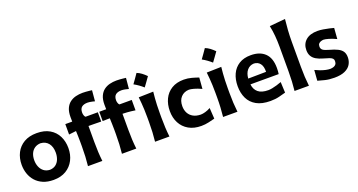

<svg xmlns="http://www.w3.org/2000/svg" viewBox="-47 -1524 4169 2237"><g transform="rotate(-20 2038.0 -406.0)"><path d="M332.5 -111.4Q287.7 -113.4 257.7 -136.5Q227.7 -159.6 212.5 -196.8Q197.3 -233.9 197.3 -277.7Q197.3 -323.6 212.6 -359.5Q227.8 -395.4 258.1 -416.7Q288.3 -438 332.5 -440.3Q396 -435.7 429.9 -392.5Q463.8 -349.3 463.8 -277.7Q463.8 -233.1 449.4 -195.9Q435.1 -158.8 406 -136.1Q376.8 -113.4 332.5 -111.4ZM333.3 14.3Q424.4 14.3 488.5 -24.2Q552.5 -62.6 586.4 -128.6Q620.3 -194.7 620.3 -277.7Q620.3 -358.9 587.8 -424.4Q555.3 -489.9 490.7 -528.2Q426.1 -566.5 330.1 -566.5Q236.8 -566.5 172.4 -528.7Q107.9 -490.8 74.5 -425.6Q41.1 -360.3 41.1 -277.7Q41.1 -219.9 58.9 -167.4Q76.7 -114.9 112.7 -74Q148.8 -33.2 203.8 -9.5Q258.7 14.3 333.3 14.3Z M1665 -827.4Q1645.7 -799.3 1626.1 -771.2Q1606.5 -743.2 1585.7 -714.7Q1617.2 -697.4 1645 -677.4Q1672.7 -657.5 1697.4 -635.4Q1718.4 -664 1738.4 -691.8Q1758.3 -719.6 1777.7 -747.1Q1751.3 -774.1 1723.1 -795.2Q1695 -816.2 1665 -827.4ZM1183.4 0Q1189.6 -59.2 1192.6 -115.1Q1195.6 -171.1 1195.6 -239.4V-293.7Q1195.6 -326.5 1194.3 -365.2Q1193 -404 1191.6 -445.3Q1190.1 -486.6 1188.8 -527.9Q1187.5 -569.2 1187.5 -607.3Q1187.5 -671.7 1206.5 -713.8Q1225.5 -755.9 1257.7 -780.2Q1289.8 -804.5 1330.3 -814.6Q1370.8 -824.6 1413.9 -824.6Q1433.5 -824.6 1456 -823Q1478.4 -821.4 1498.6 -819.2Q1518.7 -817 1530.3 -815.3L1518 -681.9Q1499.2 -687.8 1473.1 -692.6Q1447 -697.3 1431.3 -697.3Q1383.3 -697.3 1357.7 -676.6Q1332.1 -655.8 1332.1 -607.8Q1332.1 -592.1 1337.7 -575Q1343.2 -558 1353 -550.6L1348.8 -523.8V-239.4Q1348.8 -171.1 1351.7 -115.1Q1354.5 -59.2 1361.2 0ZM1102.6 -435.5V-550.6H1505.3V-421.7Q1453.1 -429.7 1404.7 -433.2Q1356.4 -436.7 1306.8 -437.7H1239.1ZM762.3 0Q768.5 -59.2 771.5 -115.1Q774.5 -171.1 774.5 -239.4V-293.7Q774.5 -326.5 773.4 -365.2Q772.2 -404 770.5 -445.3Q768.8 -486.6 767.6 -527.9Q766.4 -569.2 766.4 -607.3Q766.4 -671.7 785.4 -713.8Q804.4 -755.9 836.8 -780.2Q869.2 -804.5 909.7 -814.6Q950.2 -824.6 993.3 -824.6Q1012.8 -824.6 1035.3 -823Q1057.8 -821.4 1077.7 -819.2Q1097.6 -817 1109.2 -815.3L1097.6 -681.9Q1085 -685.8 1068.6 -689.3Q1052.2 -692.8 1036.5 -695.1Q1020.8 -697.3 1010.2 -697.3Q962.2 -697.3 936.8 -676.6Q911.5 -655.8 911.5 -607.8Q911.5 -592.1 917 -575Q922.6 -558 932.4 -550.6L927.9 -523.8V-239.4Q927.9 -171.1 930.8 -115.1Q933.7 -59.2 940.4 0ZM681.5 -421.7V-550.6H1084.9V-435.5Q1032.7 -436.9 984.1 -437.3Q935.5 -437.7 885.9 -437.7H818.4ZM1593.9 0H1772.2Q1765.5 -59.3 1762.6 -115.1Q1759.6 -170.9 1759.6 -239.5V-294.5Q1759.6 -349.5 1761.3 -393.5Q1763 -437.4 1766.1 -476.6Q1769.2 -515.7 1773.6 -555.9L1592.2 -551.3Q1596.6 -511.8 1599.7 -473.3Q1602.8 -434.8 1604.6 -391.6Q1606.4 -348.5 1606.4 -294.5V-239.5Q1606.4 -170.9 1603.3 -115.1Q1600.1 -59.3 1593.9 0Z M2165.7 11.9Q2212.8 11.9 2257.7 1.6Q2302.5 -8.7 2334.4 -17.1L2326 -151.4Q2293.9 -133.5 2261.1 -124.2Q2228.3 -114.9 2203.5 -114.9Q2148.9 -115.8 2111.2 -136.7Q2073.5 -157.6 2053.6 -194.3Q2033.7 -231.1 2033.7 -279.5Q2033.7 -351 2071.7 -391.9Q2109.6 -432.8 2171.4 -435Q2191.2 -435 2230.9 -424.5Q2270.6 -414.1 2323.1 -389.5L2334 -526.8Q2300.2 -539.4 2251.7 -552.7Q2203.3 -566 2154 -566Q2063.9 -566 2002.3 -528Q1940.7 -490 1909.1 -424.3Q1877.5 -358.5 1877.5 -275Q1877.5 -192.5 1911.4 -127.6Q1945.2 -62.7 2009.8 -25.4Q2074.4 11.9 2165.7 11.9Z M2512.3 -827.2Q2492.9 -799 2473.4 -771Q2453.8 -743 2433 -714.5Q2464.4 -697.2 2492.2 -677.2Q2520 -657.3 2544.6 -635.2Q2565.7 -663.7 2585.6 -691.6Q2605.6 -719.4 2625 -746.8Q2598.5 -773.9 2570.4 -795Q2542.3 -816 2512.3 -827.2ZM2437.4 0H2615.7Q2609 -59.3 2606 -115.1Q2603 -170.9 2603 -239.5V-294.5Q2603 -349.5 2604.7 -393.5Q2606.4 -437.4 2609.5 -476.6Q2612.6 -515.7 2617 -555.9L2435.6 -551.3Q2440 -511.8 2443.1 -473.3Q2446.2 -434.8 2448 -391.6Q2449.9 -348.5 2449.9 -294.5V-239.5Q2449.9 -170.9 2446.7 -115.1Q2443.6 -59.3 2437.4 0Z M3022.4 14.3Q3083.7 14.3 3131.3 2Q3179 -10.3 3213.3 -19.8L3207.2 -152.8Q3179.3 -142 3148.5 -132.8Q3117.6 -123.6 3089.6 -118.3Q3061.5 -113 3041.1 -113Q2957.9 -113 2915.6 -148.6Q2873.4 -184.2 2866.8 -247.9H3217Q3219.5 -265.1 3220.9 -282.8Q3222.3 -300.5 3222.3 -323Q3222.3 -445.6 3159.4 -506.1Q3096.6 -566.5 2984.7 -566.5Q2898 -566.5 2838.7 -529.5Q2779.4 -492.4 2749.4 -427.3Q2719.3 -362.2 2719.3 -277.7Q2719.3 -192.5 2751 -126.6Q2782.7 -60.7 2849.7 -23.2Q2916.7 14.3 3022.4 14.3ZM3087.9 -323 2865.7 -320.1Q2870.4 -384.7 2902.6 -422.5Q2934.9 -460.3 2986.5 -462.7Q3035.8 -460.6 3063.1 -424.9Q3090.3 -389.2 3087.9 -323Z M3323.3 0H3501.9Q3495.2 -59.3 3492.1 -115.1Q3489 -170.9 3489 -239.5V-546.2Q3489 -621.8 3493.7 -691.3Q3498.4 -760.8 3505.6 -826.4L3311 -808.6Q3324.7 -743.6 3330.3 -678.8Q3335.8 -614.1 3335.8 -546.2V-239.5Q3335.8 -170.9 3332.7 -115.1Q3329.5 -59.3 3323.3 0Z M3814.7 14.3Q3894.6 14.3 3944.5 -8.2Q3994.4 -30.6 4017.9 -69.5Q4041.3 -108.5 4041.3 -157.5Q4041.3 -201.8 4022.7 -229.8Q4004.1 -257.8 3965.7 -276.7Q3927.3 -295.7 3867.8 -311.9Q3813.7 -326.4 3793.1 -342.2Q3772.5 -358.1 3772.5 -385.8Q3772.5 -410 3784.1 -422.5Q3795.6 -434.9 3812 -440Q3828.4 -445.1 3842.7 -446.1Q3863.1 -446.1 3905.3 -434.1Q3947.5 -422.1 3998.3 -398L4008.5 -532.3Q3986.4 -538.3 3952.7 -546.2Q3919 -554 3882 -560Q3845 -566 3812.3 -566Q3718.1 -566 3666.6 -520.7Q3615 -475.3 3615 -399.2Q3615 -355.7 3632.4 -325.4Q3649.8 -295 3683.5 -275.1Q3717.3 -255.1 3765.8 -241.7Q3811.1 -229.6 3837.2 -219.9Q3863.4 -210.2 3874.6 -198.4Q3885.9 -186.6 3885.9 -167.3Q3885.9 -141.6 3874.8 -127Q3863.7 -112.5 3845.3 -106.5Q3826.9 -100.5 3804.9 -99.3Q3779.7 -99.3 3748.8 -106.1Q3717.9 -113 3685.5 -124.8Q3653.2 -136.7 3623 -151.5L3613.1 -21.2Q3646.9 -11.5 3697.6 1.4Q3748.2 14.3 3814.7 14.3Z"/></g></svg>

Font: Pinar-VF
Style: Regular
Weight: 300
Designer: Amin Abedi
Version: Version 3.0